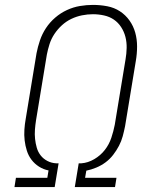

<svg xmlns="http://www.w3.org/2000/svg" viewBox="-20 -763 640 783"><path d="M39 0 45 -38H173L178 -68Q157 -72 139 -83.5Q121 -95 108.5 -111.5Q96 -128 89.5 -148.5Q83 -169 80.5 -190.5Q78 -212 79.5 -234.5Q81 -257 85 -279L129 -546Q134 -572 143 -598.5Q152 -625 167.5 -648.5Q183 -672 205 -691Q227 -710 253 -722Q279 -734 306 -738.5Q333 -743 359 -743Q389 -743 417.5 -737.5Q446 -732 469 -717Q492 -702 508 -679.5Q524 -657 531.5 -630Q539 -603 539 -573.5Q539 -544 534 -515L490 -248Q486 -228 480.5 -207.5Q475 -187 465 -168Q455 -149 441.5 -131.5Q428 -114 410.5 -101Q393 -88 372.5 -79.5Q352 -71 332 -67L327 -38H455L449 0H285L301 -97H312Q339 -99 364.5 -114Q390 -129 407.5 -151.5Q425 -174 434 -201Q443 -228 448 -254L492 -521Q496 -544 496.5 -567.5Q497 -591 491.5 -612.5Q486 -634 474 -652.5Q462 -671 444.5 -683Q427 -695 404.5 -700Q382 -705 359 -705Q337 -705 314.5 -700.5Q292 -696 271 -686Q250 -676 232.5 -660Q215 -644 202 -624.5Q189 -605 182 -583Q175 -561 171 -540L127 -273Q124 -254 122.5 -234.5Q121 -215 123 -196.5Q125 -178 130 -160.5Q135 -143 146 -129Q157 -115 173.5 -106.5Q190 -98 209 -97H219L203 0Z"/></svg>

Font: Iosevka SS04 XLt Ex
Style: Italic
Weight: 200
Width: 7
Italic angle: -9°
Monospace: yes
Designer: Belleve Invis
Foundry: Belleve Invis
Version: Version 19.0.0; ttfautohint (v1.8.4)